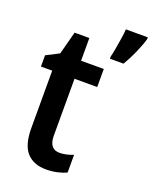

<svg xmlns="http://www.w3.org/2000/svg" viewBox="-144 -933 741 930"><g transform="rotate(20 227.0 -468.0)"><path d="M243 -181Q260 -181 277.5 -185Q295 -189 313 -196V-105Q293 -95 265.5 -89Q238 -83 209 -83Q144 -83 109 -122Q74 -161 74 -248V-543H16V-601L82 -635L113 -753H189V-636H306V-543H189V-250Q189 -181 243 -181ZM454 -843Q444 -809 425 -766.5Q406 -724 387 -693H317V-705Q321 -720 326 -748Q331 -776 335.5 -805Q340 -834 341 -853H454Z"/></g></svg>

Font: Noto Sans Kannada UI Condensed SemiBold
Style: Regular
Weight: 600
Width: 3
Designer: Jelle Bosma - Monotype Design Team
Foundry: Monotype Imaging Inc.
Version: Version 2.005; ttfautohint (v1.8.4.7-5d5b)